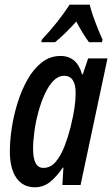

<svg xmlns="http://www.w3.org/2000/svg" viewBox="-20 -789 478 819"><path d="M128.9 9.8Q77.6 9.8 49.8 -30.3Q22 -70.3 22 -143.6Q22 -188 30 -241.9Q38.1 -295.9 54.9 -350.1Q71.8 -404.3 97.4 -449.7Q123 -495.1 158.2 -522.7Q193.4 -550.3 238.3 -550.3Q308.1 -550.3 330.1 -471.7H333L356 -540H438.5L323.7 0H246.1L250.5 -74.2H248Q221.7 -35.6 193.6 -12.9Q165.5 9.8 128.9 9.8ZM165 -72.8Q195.8 -72.8 217.8 -98.9Q239.7 -125 255.1 -165Q270.5 -205.1 280.8 -245.6Q292.5 -293.5 297.6 -328.1Q302.7 -362.8 302.7 -392.1Q302.7 -465.8 252.9 -465.8Q228 -465.3 207.5 -444.1Q187 -422.9 170.9 -387.7Q154.8 -352.5 143.6 -311Q132.3 -269.5 126.7 -228.3Q121.1 -187 121.1 -154.3Q121.1 -72.8 165 -72.8ZM156.2 -608.9 158.2 -619.6Q227.5 -692.9 276.9 -769H362.8Q366.7 -750.5 376.5 -722.4Q386.2 -694.3 397.5 -666.5Q408.7 -638.7 417.5 -620.1L415 -608.9H359.4Q346.7 -626.5 332.8 -648.7Q318.8 -670.9 305.7 -697.3Q280.8 -669.9 257.8 -647.5Q234.9 -625 214.8 -608.9Z"/></svg>

Font: Open Sans Condensed SemiBold
Style: Italic
Weight: 600
Width: 3
Italic angle: -12°
Designer: Monotype Design Team
Foundry: Monotype Imaging Inc.
Version: Version 3.000; ttfautohint (v1.8.4)